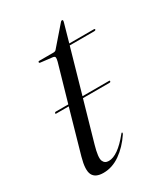

<svg xmlns="http://www.w3.org/2000/svg" viewBox="-137 -576 567 650"><g transform="rotate(-30 146.5 -251.0)"><path d="M33.5 -249Q34.5 -252.5 37.5 -252.5H87L128 -395.5Q131 -407 130 -411.5Q129 -416 121.5 -417L75 -422.5Q71.5 -423 71.5 -426Q71.5 -429.5 76 -429.5H131Q138.5 -429.5 142 -434L204.5 -506Q207.5 -510 210.5 -510Q214 -510 214 -506.5Q214 -503.5 212 -497L193 -429.5H289Q293 -429.5 293 -427Q293 -423 286 -423H191L142.5 -252.5H246.5Q250 -252.5 249 -249Q248 -246 245 -246H140.5L96 -90Q83.5 -46 89 -32Q94.5 -18 110.5 -18Q145.5 -18 192 -75.5Q195 -80 197 -79Q199.5 -77.5 196 -72Q172 -36 140.8 -14Q109.5 8 75 8Q43.5 8 33.8 -11.2Q24 -30.5 37 -77L85 -246H36Q32.5 -246 33.5 -249Z"/></g></svg>

Font: Fraunces 144pt Light
Style: Italic
Weight: 300
Italic angle: -16°
Version: Version 1.000;[0bf87f6ff]